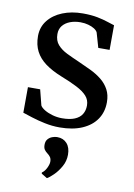

<svg xmlns="http://www.w3.org/2000/svg" viewBox="-91 -614 652 936"><g transform="rotate(10 235.0 -145.5)"><path d="M226 11Q188.5 11 152 3.2Q115.5 -4.5 86 -14Q56.5 -23.5 40 -29L40.5 -155.5H101L120.5 -79Q126 -68.5 143 -58.2Q160 -48 183 -41.5Q206 -35 230 -35Q268 -35 292.2 -45Q316.5 -55 328 -73.5Q339.5 -92 339.5 -117Q339.5 -144.5 322.2 -163.8Q305 -183 272 -200Q239 -217 191.5 -235.5Q144 -254.5 111.5 -278.2Q79 -302 62.2 -334Q45.5 -366 45.5 -409.5Q45.5 -454 71.5 -487Q97.5 -520 142 -538Q186.5 -556 242 -556Q284.5 -556 315.5 -549.8Q346.5 -543.5 367.8 -536.2Q389 -529 401.5 -525.5L401 -403.5H345L324 -476.5Q319.5 -486 307.2 -493.8Q295 -501.5 277.2 -506.5Q259.5 -511.5 238.5 -511.5Q209.5 -511.5 186.5 -502.5Q163.5 -493.5 150.2 -476.8Q137 -460 137 -436Q137 -403 155 -382.8Q173 -362.5 201.8 -348.5Q230.5 -334.5 263 -320.5Q295 -306.5 325.5 -291.8Q356 -277 380 -257.8Q404 -238.5 418.2 -212.2Q432.5 -186 432.5 -149.5Q432.5 -101.5 408.2 -65.5Q384 -29.5 337.5 -9.2Q291 11 226 11ZM290 135Q290 167 274.5 194.2Q259 221.5 239.8 240.2Q220.5 259 209 265H208L180 248L179.5 242.5Q193 233.5 202 215Q211 196.5 211 183.5Q211 169.5 205 161Q199 152.5 190 146Q181.5 140 175.2 131.2Q169 122.5 169 107Q169 89 178 78.8Q187 68.5 199.8 64Q212.5 59.5 222 59.5H224.5Q254 59.5 272 79.5Q290 99.5 290 135Z"/></g></svg>

Font: Merriweather 48pt
Style: Regular
Weight: 400
Version: Version 2.100